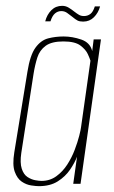

<svg xmlns="http://www.w3.org/2000/svg" viewBox="-20 -630 390 658"><path d="M113 8Q104 8 87 5.5Q70 3 54.5 -7.5Q39 -18 30.5 -41.5Q22 -65 29 -108L74 -384Q83 -441 101.5 -466.5Q120 -492 145 -498.5Q170 -505 198 -505Q228 -505 258.5 -494.5Q289 -484 296 -455L301 -495H326L256 0H231L244 -93Q236 -72 220 -48.5Q204 -25 178 -8.5Q152 8 113 8ZM122 -10Q151 -10 173 -26Q195 -42 210.5 -66Q226 -90 236 -116.5Q246 -143 251.5 -164.5Q257 -186 258 -196L290 -422Q288 -429 281 -444.5Q274 -460 255.5 -474Q237 -488 197 -488Q157 -488 136.5 -473Q116 -458 108 -433Q100 -408 95 -377L53 -106Q48 -72 54.5 -52Q61 -32 74 -23.5Q87 -15 100.5 -12.5Q114 -10 122 -10ZM265 -556Q253 -556 246 -559.5Q239 -563 227 -573Q220 -578 211 -585Q202 -592 190 -592Q178 -592 168.5 -584Q159 -576 153 -557H135Q141 -580 156 -595Q171 -610 193 -610Q205 -610 215 -604Q225 -598 235 -590Q244 -583 251 -579Q258 -575 268 -575Q280 -575 289.5 -582Q299 -589 305 -608H323Q317 -586 302 -571Q287 -556 265 -556Z"/></svg>

Font: Alumni Sans Thin Thin
Style: Italic
Weight: 250
Italic angle: -8°
Version: Version 1.016